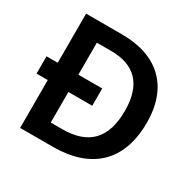

<svg xmlns="http://www.w3.org/2000/svg" viewBox="-157 -876 1046 1039"><g transform="rotate(30 366.0 -357.0)"><path d="M320 -714H94V-407H24V-299H94V0H300C533 0 674 -123 674 -367C674 -593 540 -714 320 -714ZM312 -607C458 -607 539 -530 539 -363C539 -193 460 -108 295 -108H223V-299H372V-407H223V-607Z"/></g></svg>

Font: Noto Sans Georgian SemiBold
Style: Regular
Weight: 600
Designer: Monotype Design Team, Akaki Razmadze
Foundry: Google LLC
Version: Version 2.005